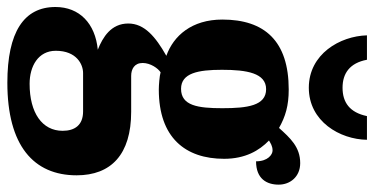

<svg xmlns="http://www.w3.org/2000/svg" viewBox="-286 -534 1042 535"><g transform="rotate(90 235.5 -267.0)"><path d="M213 -606C307 -606 357 -693 358 -768H292C282 -720 254 -700 213 -700C173 -700 144 -720 135 -768H67C69 -693 119 -606 213 -606ZM199 234C374 234 457 161 457 41C457 -55 399 -111 280 -111H180C161 -111 144 -120 144 -143C144 -165 159 -186 170 -193C180 -190 206 -188 218 -188C352 -188 411 -262 411 -370C411 -429 388 -468 360 -495C367 -499 375 -505 388 -505C399 -505 418 -492 418 -459C467 -459 483 -489 483 -522C483 -554 461 -582 423 -582C378 -582 353 -554 325 -523C293 -541 263 -550 218 -550C83 -550 23 -483 23 -365C23 -280 68 -229 124 -209C71 -179 34 -148 34 -103C34 -55 72 -32 107 -18C34 -11 -12 33 -12 100C-12 188 58 234 199 234ZM216 -250C172 -250 163 -298 163 -364C163 -433 172 -487 217 -487C263 -487 270 -435 270 -365C270 -297 263 -250 216 -250ZM202 172C153 172 110 148 110 99C110 41 148 23 172 23H279C317 23 333 46 333 80C333 137 283 172 202 172Z"/></g></svg>

Font: Noto Serif Hebrew ExtraCondensed Black
Style: Regular
Weight: 900
Width: 2
Designer: Monotype Design Team
Foundry: Monotype Imaging Inc.
Version: Version 2.004